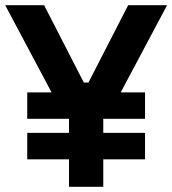

<svg xmlns="http://www.w3.org/2000/svg" viewBox="-22 -720 664 740"><path d="M244 0V-267L223 -277L-2 -700H148L301 -402H319L472 -700H622L397 -277L376 -267V0ZM83 -106V-208H537V-106ZM83 -262V-364H537V-262Z"/></svg>

Font: Space Grotesk
Style: Bold
Weight: 700
Designer: Florian Karsten
Foundry: Florian Karsten
Version: Version 2.000